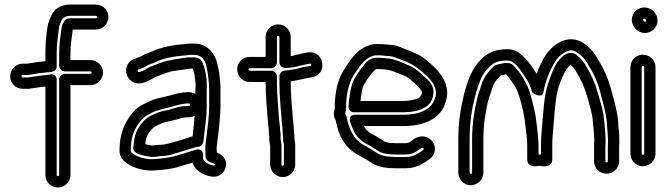

<svg xmlns="http://www.w3.org/2000/svg" viewBox="-20 -747 2956 850"><path d="M80 -404C78 -404 75 -406 75 -409C75 -412 78 -415 80 -415H99H103C131 -420 161 -424 191 -427C213 -427 231 -433 231 -453V-512C231 -552 237 -587 241 -624C243 -634 248 -647 253 -658C257 -666 268 -677 291 -677H404C407 -677 410 -674 410 -671C410 -668 407 -666 404 -666H291C277 -666 267 -660 263 -651C261 -647 253 -635 252 -621C248 -588 242 -553 242 -512V-456C242 -441 256 -431 267 -431H380C383 -431 386 -429 386 -426C386 -423 383 -420 380 -420H267C252 -420 242 -406 242 -395V28C242 30 239 33 236 33C233 33 231 30 231 28V-392C231 -399 229 -423 201 -417C199 -417 198 -416 196 -416H194C161 -413 130 -408 103 -404ZM80 -354H105H109C134 -358 154 -361 181 -364V28C181 59 206 83 236 83C266 83 292 59 292 28V-370H380C410 -370 436 -395 436 -426C436 -457 410 -481 380 -481H292V-512C292 -548 298 -582 302 -616H404C434 -616 460 -641 460 -672C460 -703 434 -727 404 -727H291C256 -727 222 -712 208 -680C203 -669 194 -651 191 -632C185 -595 181 -557 181 -512V-476C153 -473 126 -470 97 -465H80C49 -465 25 -439 25 -409C25 -379 49 -354 80 -354Z M842 -235C839 -206 837 -185 834 -155L833 -144C823 -141 812 -137 804 -134C791 -130 775 -126 758 -120L742 -116C729 -113 709 -106 690 -106C673 -106 656 -102 651 -103C640 -106 632 -106 623 -109C625 -141 637 -160 657 -180C663 -186 681 -195 698 -202C704 -205 714 -206 729 -210C762 -216 785 -228 811 -228H817C826 -228 835 -231 842 -235ZM845 -331C837 -336 827 -339 817 -339H811C786 -339 757 -332 739 -326C707 -317 667 -313 631 -293L612 -284C589 -273 569 -253 555 -232C527 -195 509 -145 509 -80C509 -56 524 -35 543 -23C574 -2 621 12 672 7C705 4 739 2 772 -9L805 -19C814 -21 824 -24 832 -27C845 11 879 27 912 34C946 41 972 21 979 -6C982 -17 982 -27 978 -37C970 -58 952 -67 940 -72C940 -77 939 -82 939 -88C939 -92 939 -97 940 -101L942 -121L945 -143C948 -167 950 -181 952 -209C953 -229 956 -248 956 -272V-345C957 -355 956 -367 955 -380C953 -409 949 -438 942 -465C933 -507 900 -554 841 -554H823C815 -554 808 -553 798 -552C747 -548 694 -539 650 -518C637 -513 620 -508 605 -498C602 -496 589 -491 580 -488C526 -473 528 -408 565 -386C596 -367 627 -385 640 -391C658 -399 662 -404 670 -407C692 -415 711 -423 735 -430C751 -434 772 -436 793 -439L810 -442C815 -442 822 -443 825 -443H834C842 -420 848 -380 845 -350V-348ZM890 -65V-55C890 -39 905 -29 918 -27C926 -24 930 -21 931 -20C931 -17 928 -13 924 -14C900 -20 879 -33 879 -47V-60C879 -64 880 -92 848 -84C823 -78 810 -72 792 -67L758 -57C733 -49 703 -46 668 -43C630 -39 593 -50 571 -65C561 -71 559 -76 559 -81C559 -137 573 -173 596 -203C606 -217 620 -231 634 -238L654 -249C678 -261 711 -266 753 -278C767 -283 796 -289 811 -289H817C819 -289 822 -287 822 -284C822 -281 819 -278 817 -278H811C770 -278 743 -263 719 -259C708 -257 695 -255 678 -248C663 -241 639 -234 621 -216C598 -193 577 -163 573 -119C572 -107 571 -101 571 -100C560 -66 614 -58 640 -54C662 -49 681 -55 691 -56C714 -56 738 -61 756 -68L771 -72C772 -72 773 -73 774 -73C793 -80 818 -86 838 -93L848 -96C849 -96 850 -97 851 -97C872 -95 880 -111 882 -129L884 -151C888 -189 895 -227 895 -272V-347C898 -388 891 -434 878 -467C873 -479 862 -493 841 -493H825C819 -493 811 -493 803 -492L785 -489C764 -486 743 -483 722 -478C697 -472 675 -463 654 -455C636 -449 628 -441 620 -437C602 -428 594 -427 591 -429C587 -431 589 -439 591 -439C603 -442 617 -447 632 -457C640 -462 657 -466 671 -473C704 -490 753 -498 803 -502C811 -503 819 -504 823 -504H841C869 -504 888 -484 894 -454C900 -425 906 -385 906 -346V-272C906 -231 899 -189 895 -149L892 -127L890 -107C889 -100 889 -94 889 -87C889 -79 890 -71 890 -65Z M1233 -138C1233 -124 1236 -111 1237 -106V-19C1237 -16 1234 -13 1231 -13C1228 -13 1226 -16 1226 -19V-104V-108L1224 -120C1223 -126 1222 -132 1222 -137C1224 -157 1220 -165 1220 -169C1220 -187 1217 -201 1216 -213C1212 -273 1206 -321 1206 -382V-409C1206 -424 1192 -434 1181 -434H1085C1083 -434 1080 -436 1080 -439C1080 -442 1083 -445 1085 -445H1181C1196 -445 1206 -459 1206 -470V-584C1206 -586 1208 -589 1211 -589C1214 -589 1217 -586 1217 -584V-471C1217 -456 1231 -446 1242 -446C1284 -446 1313 -459 1340 -463L1352 -465C1356 -466 1356 -465 1357 -461C1358 -457 1357 -456 1353 -455L1342 -453C1321 -451 1304 -444 1292 -442C1277 -440 1257 -435 1242 -435C1227 -435 1217 -421 1217 -410V-382C1217 -320 1223 -268 1227 -214C1228 -195 1231 -182 1231 -170C1231 -152 1233 -146 1233 -138ZM1172 -139C1172 -130 1172 -121 1174 -112L1176 -102V-19C1176 11 1201 37 1232 37C1263 37 1287 11 1287 -19V-108C1287 -119 1283 -131 1283 -137C1284 -151 1281 -165 1281 -170C1281 -188 1278 -203 1277 -218C1273 -274 1267 -324 1267 -382V-387C1294 -390 1329 -400 1349 -403L1361 -405C1434 -417 1415 -526 1344 -515L1332 -513C1307 -509 1287 -502 1267 -498V-584C1267 -615 1241 -639 1211 -639C1181 -639 1156 -615 1156 -584V-495H1085C1054 -495 1030 -470 1030 -440C1030 -410 1054 -384 1085 -384H1156V-382C1156 -317 1162 -267 1166 -209C1167 -192 1170 -179 1170 -169C1170 -147 1172 -148 1172 -139Z M1698 -488C1690 -488 1678 -491 1662 -491H1645C1613 -491 1594 -464 1588 -455C1572 -434 1554 -411 1541 -382C1541 -381 1540 -380 1540 -379C1530 -347 1526 -313 1523 -277C1522 -266 1528 -250 1548 -250H1766C1832 -250 1893 -271 1898 -329C1906 -373 1867 -400 1858 -408C1844 -421 1824 -441 1798 -454C1797 -454 1797 -455 1796 -455C1771 -464 1741 -482 1702 -488ZM1777 -409C1791 -402 1807 -385 1824 -370C1832 -363 1847 -346 1849 -339C1849 -337 1848 -335 1848 -333C1848 -329 1835 -312 1830 -311C1810 -305 1794 -300 1766 -300H1576C1579 -323 1581 -344 1587 -363C1596 -383 1610 -402 1627 -424C1634 -432 1642 -440 1645 -441H1662C1709 -441 1735 -425 1777 -409ZM1713 -53C1691 -53 1668 -59 1655 -66C1633 -80 1612 -94 1588 -106C1548 -128 1523 -177 1515 -229C1514 -235 1508 -240 1508 -245C1508 -250 1512 -255 1512 -260V-271C1512 -328 1524 -379 1544 -411C1568 -448 1592 -485 1624 -497C1632 -500 1638 -502 1645 -502H1664C1672 -502 1687 -499 1702 -499C1724 -497 1737 -489 1758 -482C1802 -467 1828 -448 1864 -416C1892 -391 1921 -354 1906 -313C1906 -312 1905 -311 1905 -311C1892 -262 1835 -239 1766 -239H1555C1555 -239 1519 -242 1531 -206C1540 -179 1551 -147 1579 -126C1584 -122 1588 -118 1594 -115L1612 -105C1620 -100 1636 -90 1645 -85L1657 -77C1674 -66 1707 -63 1733 -63H1775C1794 -63 1814 -69 1827 -79C1844 -91 1847 -94 1852 -93C1856 -92 1857 -85 1854 -83C1830 -66 1809 -52 1775 -52H1733C1730 -52 1721 -53 1713 -53ZM1716 -114C1704 -114 1693 -116 1683 -120L1673 -127C1662 -134 1646 -143 1636 -149L1619 -158C1607 -167 1599 -173 1591 -189H1766C1856 -189 1932 -220 1953 -296C1978 -368 1928 -427 1898 -454C1879 -471 1853 -498 1818 -511C1807 -516 1792 -523 1775 -529C1758 -536 1732 -549 1703 -549C1693 -549 1681 -552 1664 -552H1645C1631 -552 1619 -549 1605 -543C1554 -523 1525 -473 1502 -437C1474 -393 1462 -335 1462 -271V-266C1461 -262 1458 -252 1458 -245C1458 -235 1459 -226 1466 -215C1479 -144 1509 -92 1564 -62C1586 -51 1608 -37 1630 -23C1655 -7 1694 -2 1733 -2H1775C1825 -2 1858 -26 1882 -43C1910 -63 1911 -98 1895 -120C1887 -130 1875 -139 1861 -142C1826 -149 1804 -124 1798 -120C1796 -118 1785 -113 1775 -113H1733C1730 -113 1722 -114 1716 -114Z M2661 -123C2661 -154 2657 -185 2655 -210C2651 -263 2637 -295 2626 -338C2613 -384 2598 -413 2579 -447C2566 -471 2553 -488 2532 -504C2529 -507 2517 -515 2500 -512C2479 -508 2472 -498 2470 -496C2439 -471 2426 -430 2414 -399C2392 -343 2388 -286 2382 -213C2378 -158 2375 -147 2375 -102V-63H2369H2364V-100C2364 -136 2359 -167 2356 -197C2351 -245 2340 -288 2328 -330C2315 -374 2289 -420 2260 -449C2256 -453 2249 -468 2226 -468H2216C2214 -468 2211 -468 2209 -467C2200 -465 2173 -461 2166 -454C2144 -432 2121 -407 2110 -367C2104 -347 2100 -341 2093 -313C2080 -258 2070 -199 2070 -131V17C2070 20 2067 23 2064 23C2061 23 2059 20 2059 17V-131C2059 -200 2068 -261 2082 -316C2090 -349 2097 -366 2108 -396C2119 -420 2129 -435 2148 -452C2166 -470 2185 -479 2226 -479C2241 -479 2250 -474 2267 -457C2280 -445 2316 -392 2323 -375C2327 -365 2332 -354 2337 -337C2337 -337 2380 -306 2386 -340C2394 -387 2413 -432 2433 -467C2448 -491 2460 -504 2482 -516C2504 -527 2517 -527 2537 -513C2562 -496 2570 -484 2589 -452C2611 -417 2624 -387 2637 -341C2649 -293 2660 -260 2666 -212L2668 -182C2669 -165 2672 -141 2672 -122C2671 -113 2671 -105 2671 -97V-33C2671 -31 2668 -28 2665 -28C2662 -28 2660 -31 2660 -33V-97C2660 -105 2661 -114 2661 -123ZM2722 -121C2722 -142 2721 -166 2718 -186L2716 -216V-217C2709 -272 2697 -306 2685 -353C2671 -403 2655 -439 2631 -478C2613 -508 2598 -533 2565 -555C2531 -578 2493 -579 2458 -560C2404 -531 2378 -481 2356 -420C2340 -446 2318 -477 2301 -493C2286 -508 2262 -531 2225 -529C2178 -529 2142 -516 2114 -488C2071 -449 2051 -394 2034 -328C2019 -269 2009 -204 2009 -131V17C2009 47 2033 73 2064 73C2095 73 2120 47 2120 17V-131C2120 -194 2129 -249 2141 -301C2147 -324 2151 -327 2158 -353C2165 -379 2177 -393 2197 -413C2204 -414 2213 -416 2220 -418C2229 -409 2232 -405 2247 -384C2267 -353 2269 -352 2280 -316C2292 -276 2302 -235 2306 -191C2310 -159 2314 -131 2314 -100V-42C2314 1 2367 -13 2369 -13C2371 -13 2425 1 2425 -42V-102C2425 -144 2428 -151 2432 -209C2438 -283 2441 -333 2460 -381C2474 -418 2486 -444 2506 -460C2519 -449 2524 -443 2535 -423C2554 -388 2566 -366 2578 -325C2590 -279 2602 -250 2605 -206C2607 -179 2611 -150 2611 -124C2610 -116 2610 -105 2610 -97V-33C2610 -2 2635 22 2665 22C2695 22 2721 -2 2721 -33V-97C2721 -104 2722 -113 2722 -121Z M2821 -450C2821 -452 2823 -455 2826 -455C2829 -455 2832 -452 2832 -450V-67C2832 -64 2829 -61 2826 -61C2823 -61 2821 -64 2821 -67ZM2771 -450V-67C2771 -37 2795 -11 2826 -11C2857 -11 2882 -37 2882 -67V-450C2882 -481 2856 -505 2826 -505C2796 -505 2771 -481 2771 -450ZM2827 -659C2827 -662 2828 -664 2832 -664C2837 -664 2841 -660 2841 -656C2841 -653 2839 -651 2835 -651C2831 -651 2827 -656 2827 -659ZM2835 -601C2865 -601 2891 -625 2891 -656C2891 -688 2864 -714 2832 -714C2802 -714 2777 -690 2777 -659C2777 -629 2803 -601 2835 -601Z"/></svg>

Font: Blanket
Style: Outline
Weight: 400
Foundry: Cannot Into Space Fonts
Version: Version 0.9